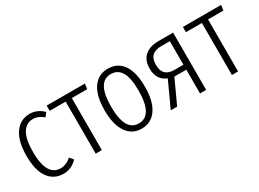

<svg xmlns="http://www.w3.org/2000/svg" viewBox="-31 -1021 2044 1518"><g transform="rotate(-30 991.5 -261.5)"><path d="M237.8 -534.2Q306.6 -534.2 359.9 -481L333 -446.8Q289.6 -485.8 238.8 -485.8Q178.7 -485.8 144.8 -430.9Q110.8 -376 110.8 -258.8Q110.8 -38.1 237.8 -38.1Q289.1 -38.1 335 -79.1L362.8 -44.9Q306.6 11.2 237.8 11.2Q149.9 11.2 100.3 -56.4Q50.8 -124 50.8 -257.8Q50.8 -391.1 101.1 -462.6Q151.4 -534.2 237.8 -534.2Z M736.8 -522.9 730 -475.1H589.8V0H533.7V-475.1H387.7V-522.9Z M950.7 -534.2Q1039.6 -534.2 1087.6 -465.8Q1135.7 -397.5 1135.7 -263.2Q1135.7 -132.3 1086.2 -60.5Q1036.6 11.2 949.7 11.2Q862.8 11.2 814.2 -59.8Q765.6 -130.9 765.6 -261.2Q765.6 -393.6 814.7 -463.9Q863.8 -534.2 950.7 -534.2ZM950.7 -485.8Q824.7 -485.8 824.7 -261.2Q824.7 -36.1 949.7 -36.1Q1076.7 -36.1 1076.7 -263.2Q1076.7 -378.9 1044.7 -432.4Q1012.7 -485.8 950.7 -485.8Z M1412.6 -522.9H1542V0H1485.8V-216.8H1377L1276.9 0H1218.8L1324.7 -231Q1238.8 -264.2 1238.8 -369.1Q1238.8 -443.8 1283.4 -483.4Q1328.1 -522.9 1412.6 -522.9ZM1404.8 -262.2H1485.8V-477.1H1411.6Q1354 -478 1325.4 -452.1Q1296.9 -426.3 1296.9 -370.1Q1296.9 -314.5 1324 -288.3Q1351.1 -262.2 1404.8 -262.2Z M1980.5 -522.9 1973.6 -475.1H1833.5V0H1777.3V-475.1H1631.3V-522.9Z"/></g></svg>

Font: Fira Sans Compressed Light
Style: Regular
Weight: 300
Width: 1
Designer: Carrois Corporate & Edenspiekermann AG
Foundry: Carrois Corporate GbR & Edenspiekermann AG
Version: Version 4.203;PS 004.203;hotconv 1.0.88;makeotf.lib2.5.64775